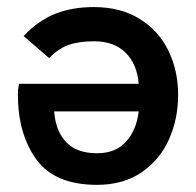

<svg xmlns="http://www.w3.org/2000/svg" viewBox="-20 -514 552 540"><path d="M30.3 -248Q30.3 -261.7 32 -269.8Q33.7 -277.8 33.7 -278.3H370.1Q365.7 -333.5 333.3 -365.7Q300.8 -397.9 245.1 -397.9Q202.1 -397.9 173.1 -387.7Q144 -377.4 118.2 -350.6L46.4 -412.6Q87.4 -456.1 135 -475.1Q182.6 -494.1 243.7 -494.1Q319.8 -494.1 373.5 -460.4Q427.2 -426.8 454.1 -370.6Q481 -314.5 481 -247.1Q481 -179.7 455.3 -122.1Q429.7 -64.5 378.2 -29.3Q326.7 5.9 252.9 5.9Q133.8 5.9 82 -65.9Q30.3 -137.7 30.3 -248ZM370.1 -200.7H132.3Q136.7 -144.5 166.5 -113.8Q196.3 -83 252.9 -83Q305.2 -83 334.5 -115.5Q363.8 -147.9 370.1 -200.7Z"/></svg>

Font: Acari Sans SemiBold
Style: Regular
Weight: 600
Designer: Alfredo Marco Pradil and Stefan Peev
Foundry: Hanken Design Co.
Version: Version 1.045;January 11, 2019;FontCreator 11.5.0.2425 64-bi